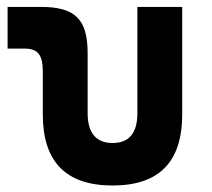

<svg xmlns="http://www.w3.org/2000/svg" viewBox="-20 -538 626 567"><path d="M312.5 9.8C449.7 9.8 518.1 -59.6 518.1 -200.2V-517.6H385.7V-204.1C385.7 -145.5 361.8 -115.7 312.5 -115.7C263.7 -115.7 238.8 -145.5 238.8 -204.1V-380.9C238.8 -481.4 202.1 -517.6 100.1 -517.6H2.4V-394.5H51.8C91.8 -394.5 106.4 -376.5 106.4 -326.2V-200.2C106.4 -59.6 175.3 9.8 312.5 9.8Z"/></svg>

Font: Cascadia Mono NF
Style: Bold
Weight: 700
Monospace: yes
Designer: Aaron Bell
Foundry: Saja Typeworks
Version: Version 2404.023